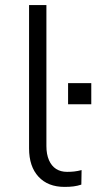

<svg xmlns="http://www.w3.org/2000/svg" viewBox="-20 -725 378 753"><path d="M233 8Q168 8 131 -32Q94 -72 94 -143V-705H162V-152Q162 -120 172 -97Q182 -74 200 -62.5Q218 -51 243 -51Q258 -51 271.5 -52.5Q285 -54 300 -58L299 -1Q284 4 268.5 6Q253 8 233 8ZM247 -316V-399H338V-316Z"/></svg>

Font: Nunito Sans 8pt Light
Style: Regular
Weight: 300
Version: Version 3.101;gftools[0.9.27]